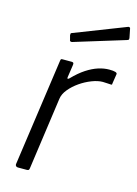

<svg xmlns="http://www.w3.org/2000/svg" viewBox="-115 -814 628 877"><g transform="rotate(15 199.0 -375.5)"><path d="M59 0Q53 0 49.5 -4Q46 -8 47 -13L119 -521Q120 -527 121.5 -528.5Q123 -530 128 -530H172Q177 -530 179.5 -527.5Q182 -525 181 -518L172 -457Q171 -451 174 -450.5Q177 -450 181 -454Q212 -486 240.5 -504.5Q269 -523 295.5 -531.5Q322 -540 347 -540Q367 -540 376 -537Q385 -534 384 -528L377 -483Q377 -478 376 -477Q375 -476 372 -476Q364 -476 354.5 -477Q345 -478 333 -478Q310 -478 281.5 -467Q253 -456 227 -438Q201 -420 182.5 -397.5Q164 -375 161 -352L113 -10Q112 -4 109.5 -2Q107 0 100 0H59ZM390 -745 398 -705Q399 -700 398 -696.5Q397 -693 389 -691L151 -618Q145 -616 141.5 -618.5Q138 -621 138 -626L133 -645Q132 -655 136 -656L380 -751Q383 -752 386.5 -750.5Q390 -749 390 -745Z"/></g></svg>

Font: Libre Franklin Thin Light
Style: Italic
Weight: 300
Italic angle: -8°
Version: Version 3.000